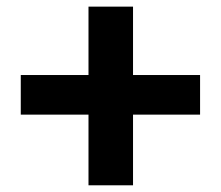

<svg xmlns="http://www.w3.org/2000/svg" viewBox="-20 -553 660 573"><path d="M244.1 -533.2H377V-329.1H577.1V-210.9H377V0H244.1V-210.9H42V-329.1H244.1Z"/></svg>

Font: Kadwa
Style: Bold
Weight: 700
Designer: Sol Matas
Foundry: Sol Matas
Version: Version 1.001;PS 001.000;hotconv 1.0.70;makeotf.lib2.5.58329